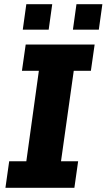

<svg xmlns="http://www.w3.org/2000/svg" viewBox="-20 -899 510 919"><path d="M6 0 24 -127H106L166 -560H85L103 -686H433L415 -560H333L272 -127H354L336 0ZM89 -757 106 -879H230L213 -757ZM329 -757 346 -879H470L453 -757Z"/></svg>

Font: Chivo Medium
Style: Bold Italic
Weight: 700
Italic angle: -8.05°
Version: Version 2.002